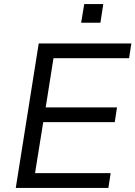

<svg xmlns="http://www.w3.org/2000/svg" viewBox="-20 -917 661 937"><path d="M57 0 169 -705H621L610 -633H241L203 -393H551L540 -321H191L151 -72H520L509 0ZM376 -806 391 -897H484L470 -806Z"/></svg>

Font: Nunito Sans 10pt
Style: Italic
Weight: 400
Italic angle: -9°
Designer: Vernon Adams
Foundry: Vernon Adams
Version: Version 3.101;gftools[0.9.27]